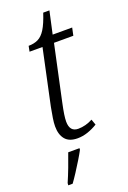

<svg xmlns="http://www.w3.org/2000/svg" viewBox="-166 -714 657 989"><g transform="rotate(-20 162.0 -219.0)"><path d="M156 10Q110 10 88.5 -16Q67 -42 67 -87Q67 -107 71 -132Q75 -157 81 -189L146 -494H75L81 -524Q111 -524 133.5 -535Q156 -546 174 -575Q192 -604 210 -659H244L217 -536H324L315 -494H209L144 -191Q136 -154 132.5 -130.5Q129 -107 129 -91Q129 -35 176 -35Q196 -35 216.5 -40.5Q237 -46 255 -56L266 -25Q240 -9 212 0.5Q184 10 156 10ZM28 209Q42 177 57.5 136.5Q73 96 85 61H147L146 70Q136 89 119 117Q102 145 83.5 173.5Q65 202 51 221H27Z"/></g></svg>

Font: Noto Serif SemiCondensed Light
Style: Italic
Weight: 300
Width: 4
Italic angle: -12°
Designer: Monotype Design Team
Foundry: Monotype Imaging Inc.
Version: Version 2.013; ttfautohint (v1.8.4.7-5d5b)